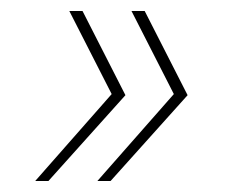

<svg xmlns="http://www.w3.org/2000/svg" viewBox="-20 -423 421 349"><path d="M68 -94H44L183 -252L106 -403H130L208 -250ZM181 -94H157L296 -252L219 -403H243L321 -250Z"/></svg>

Font: Argentum Sans Thin
Style: Italic
Weight: 100
Italic angle: -11°
Designer: Julieta Ulanovsky (font), Cristiano Sobral (main changes and remaster)
Foundry: Julieta Ulanovsky (font), Cristiano Sobral (main changes and remaster)
Version: Version 2.007;June 15, 2022;FontCreator 14.0.0.2814 64-bit; 